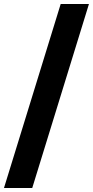

<svg xmlns="http://www.w3.org/2000/svg" viewBox="-20 -828 468 968"><path d="M0 120 286 -808H428.5L142.5 120Z"/></svg>

Font: Encode Sans Exp SmBold
Style: Regular
Weight: 600
Width: 7
Designer: Multiple Designers
Foundry: Impallari Type
Version: Version 3.002; ttfautohint (v1.8.3) -l 8 -r 50 -G 200 -x 14 